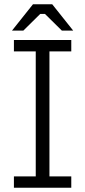

<svg xmlns="http://www.w3.org/2000/svg" viewBox="-20 -877 398 897"><path d="M45 0V-53H147V-637H45V-690H313V-637H211V-53H313V0ZM36 -734 134 -857H224L322 -734H269L190 -812H168L89 -734Z"/></svg>

Font: Mozilla Headline ExtraLight
Style: Regular
Weight: 200
Designer: Studio DRAMA
Foundry: Studio DRAMA
Version: Version 1.000